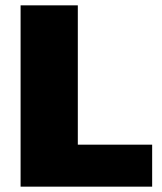

<svg xmlns="http://www.w3.org/2000/svg" viewBox="-20 -663 607 718"><path d="M57 -643H271V-122H549V35H57Z"/></svg>

Font: Lalezar
Style: Regular
Weight: 400
Designer: Borna Izadpanah
Foundry: Borna Izadpanah
Version: Version 1.003;November 28, 2018;FontCreator 11.5.0.2421 64-b